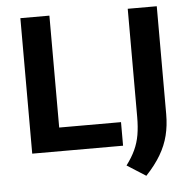

<svg xmlns="http://www.w3.org/2000/svg" viewBox="-52 -647 840 840"><g transform="rotate(-5 367.5 -227.5)"><path d="M68 0V-595H195.5V-103.5H467V0ZM557 140 474.5 87.5Q499 55 513.2 24.2Q527.5 -6.5 533.5 -41.2Q539.5 -76 539.5 -120V-595H667V-121Q667 -71 656.2 -27.8Q645.5 15.5 621.2 56.5Q597 97.5 557 140Z"/></g></svg>

Font: Encode Sans SC SemiCondensed SemiBold
Style: Regular
Weight: 600
Width: 4
Designer: Multiple Designers
Foundry: Impallari Type
Version: Version 3.002